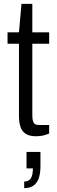

<svg xmlns="http://www.w3.org/2000/svg" viewBox="-20 -693 296 992"><path d="M166 11Q131 11 111.5 -2.5Q92 -16 85 -40Q78 -64 78 -94V-467H19V-526H78L91 -673H147V-526H234V-467H147V-98Q147 -71 154 -59Q161 -47 183 -47H234V-3Q225 1 213 4.5Q201 8 188.5 9.5Q176 11 166 11ZM105 279V245Q129 245 139.5 228Q150 211 150 177H117V92H189V164Q189 205 179.5 230Q170 255 151.5 267Q133 279 105 279Z"/></svg>

Font: Archivo SemiCondensed Light
Style: Regular
Weight: 300
Width: 4
Designer: Hector Gatti
Foundry: Omnibus-Type
Version: Version 2.001